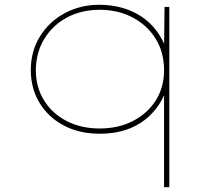

<svg xmlns="http://www.w3.org/2000/svg" viewBox="-20 -554 902 804"><path d="M667 230V-180L678 -181Q660 -132 632 -97Q604 -62 568 -39Q532 -16 489.5 -5Q447 6 397 6Q313 6 248 -28Q183 -62 146 -122.5Q109 -183 109 -261Q109 -339 147 -401Q185 -463 250.5 -498.5Q316 -534 396 -534Q445 -534 489 -522Q533 -510 569.5 -486.5Q606 -463 633.5 -427.5Q661 -392 678 -344L667 -345L669 -525H689V230ZM397 -16Q477 -16 538 -48Q599 -80 633 -134.5Q667 -189 667 -260Q667 -335 632 -391.5Q597 -448 536 -480.5Q475 -513 397 -513Q321 -513 261 -481Q201 -449 166 -392Q131 -335 130 -261Q130 -189 164.5 -133.5Q199 -78 259.5 -47Q320 -16 397 -16Z"/></svg>

Font: Lexend Peta Thin
Style: Regular
Weight: 250
Version: Version 1.007